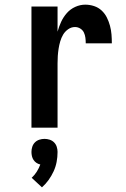

<svg xmlns="http://www.w3.org/2000/svg" viewBox="-20 -548 540 824"><path d="M115 0V-520H227V-412Q233 -434 242.5 -454.5Q252 -475 267 -492Q282 -509 303 -518.5Q324 -528 346 -528Q365 -528 383.5 -522Q402 -516 416 -503Q430 -490 438.5 -473Q447 -456 452 -437.5Q457 -419 458.5 -400Q460 -381 460 -362H348Q348 -374 346.5 -386Q345 -398 340 -408.5Q335 -419 324.5 -425.5Q314 -432 302 -432Q286 -432 272.5 -422.5Q259 -413 251 -399.5Q243 -386 238.5 -370.5Q234 -355 231.5 -339Q229 -323 228 -307.5Q227 -292 227 -276V0ZM160 256 116 215Q129 203 138 188.5Q147 174 153 158Q144 156 136.5 151Q129 146 124 138.5Q119 131 117 122Q115 113 115 104Q115 93 118.5 82Q122 71 130 63Q138 55 149 51.5Q160 48 171 48Q182 48 193 51.5Q204 55 212 63Q220 71 223.5 82Q227 93 227 104Q227 126 223 147Q219 168 210 187.5Q201 207 188.5 224.5Q176 242 160 256Z"/></svg>

Font: Iosevka Term Curly
Style: Bold
Weight: 700
Designer: Belleve Invis
Foundry: Belleve Invis
Version: Version 32.3.0